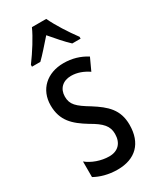

<svg xmlns="http://www.w3.org/2000/svg" viewBox="-199 -826 736 896"><g transform="rotate(-30 169.5 -378.0)"><path d="M217 -766H140C121 -723 84 -665 48 -616V-606H93C117 -629 148 -665 179 -700C209 -665 237 -632 265 -606H310V-616C277 -660 238 -721 217 -766ZM307 -144C307 -226 262 -265 196 -307C133 -345 111 -365 111 -408C111 -450 139 -478 184 -478C217 -478 248 -466 276 -447L306 -512C269 -535 229 -547 183 -547C94 -547 33 -491 33 -406C33 -323 78 -283 145 -242C205 -208 227 -183 227 -141C227 -92 199 -63 152 -63C108 -63 62 -80 33 -104V-20C63 -3 105 10 155 10C251 10 307 -45 307 -144Z"/></g></svg>

Font: Noto Sans UI Condensed
Style: Regular
Weight: 400
Width: 3
Designer: Monotype Design Team
Foundry: Monotype Imaging Inc.
Version: Version 1.901